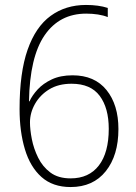

<svg xmlns="http://www.w3.org/2000/svg" viewBox="-20 -744 548 775"><path d="M59 -304Q59 -451 91.5 -543.5Q124 -636 184.5 -680Q245 -724 327 -724Q378 -724 415 -712V-675Q398 -682 375.5 -685.5Q353 -689 328 -689Q220 -689 160 -601.5Q100 -514 97 -335H99Q110 -359 132 -383Q154 -407 189 -423.5Q224 -440 273 -440Q362 -440 410 -380.5Q458 -321 458 -223Q458 -117 407 -53Q356 11 265 11Q193 11 147.5 -29.5Q102 -70 80.5 -141.5Q59 -213 59 -304ZM265 -24Q339 -24 379 -76Q419 -128 419 -224Q419 -308 382.5 -357Q346 -406 269 -406Q216 -406 179 -383.5Q142 -361 121.5 -325Q101 -289 101 -250Q101 -221 108.5 -182.5Q116 -144 134 -107.5Q152 -71 183.5 -47.5Q215 -24 265 -24Z"/></svg>

Font: Noto Sans Lao Looped SemiCondensed ExtraLight
Style: Regular
Weight: 200
Width: 4
Designer: Mark Frömberg, Ben Mitchell
Foundry: The Fontpad Ltd
Version: Version 1.002; ttfautohint (v1.8.4.7-5d5b)